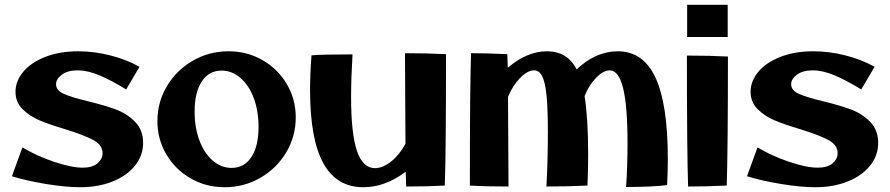

<svg xmlns="http://www.w3.org/2000/svg" viewBox="-20 -780 3732 805"><path d="M30 -41 74 -162Q132 -127 205.5 -102Q279 -77 327 -77Q367 -77 388.5 -95Q410 -113 410 -138Q410 -172 371 -193Q332 -214 254 -238Q187 -258 145.5 -275.5Q104 -293 74.5 -322.5Q45 -352 45 -395Q45 -440 77.5 -479Q110 -518 170 -541.5Q230 -565 308 -565Q374 -565 441.5 -548Q509 -531 565 -500L509 -405Q447 -443 397.5 -464Q348 -485 305 -485Q264 -485 239.5 -467Q215 -449 215 -427Q215 -401 247.5 -386.5Q280 -372 347 -356Q417 -339 464.5 -321.5Q512 -304 546 -269.5Q580 -235 580 -181Q580 -128 546 -85.5Q512 -43 452 -19Q392 5 316 5Q256 5 173.5 -8.5Q91 -22 30 -41Z M640 -272Q640 -352 680 -419Q720 -486 788.5 -525.5Q857 -565 938 -565Q1016 -565 1080.5 -528Q1145 -491 1182.5 -427.5Q1220 -364 1220 -288Q1220 -208 1180 -141Q1140 -74 1071.5 -34.5Q1003 5 922 5Q844 5 779.5 -32Q715 -69 677.5 -132.5Q640 -196 640 -272ZM1064 -248Q1064 -315 1044 -368.5Q1024 -422 988.5 -453Q953 -484 909 -484Q856 -484 826 -438.5Q796 -393 796 -312Q796 -245 816 -191.5Q836 -138 871.5 -107Q907 -76 951 -76Q1004 -76 1034 -121.5Q1064 -167 1064 -248Z M1280 -402Q1280 -470 1286 -548Q1329 -552 1458 -552Q1452 -452 1452 -374Q1452 -220 1476.5 -147.5Q1501 -75 1552 -75Q1585 -75 1620 -103Q1655 -131 1680 -177L1678 -557Q1764 -557 1850 -553Q1850 -149 1845 -2Q1776 2 1683 2L1681 -60Q1595 5 1503 5Q1391 5 1335.5 -96Q1280 -197 1280 -402Z M2611 -181Q2611 -336 2592.5 -410.5Q2574 -485 2536 -485Q2510 -485 2479.5 -454Q2449 -423 2431 -377Q2446 -283 2446 -131Q2446 -65 2443 -2Q2363 2 2271 2Q2277 -105 2277 -228Q2277 -324 2271.5 -379.5Q2266 -435 2253.5 -460Q2241 -485 2219 -485Q2192 -485 2161 -453.5Q2130 -422 2110 -374L2112 2Q2016 2 1950 -2Q1950 -419 1955 -557Q2015 -557 2107 -553L2109 -496Q2190 -565 2273 -565Q2316 -565 2346.5 -546.5Q2377 -528 2398 -489Q2436 -526 2480 -545.5Q2524 -565 2570 -565Q2677 -565 2728.5 -454Q2780 -343 2780 -112Q2780 -64 2777 -4Q2716 4 2605 4Q2611 -80 2611 -181Z M2861 -760H3031V-625H2861ZM2860 -547Q2956 -547 3032 -543Q3032 -157 3027 -2Q2946 2 2865 2Q2860 -145 2860 -547Z M3112 -41 3156 -162Q3214 -127 3287.5 -102Q3361 -77 3409 -77Q3449 -77 3470.5 -95Q3492 -113 3492 -138Q3492 -172 3453 -193Q3414 -214 3336 -238Q3269 -258 3227.5 -275.5Q3186 -293 3156.5 -322.5Q3127 -352 3127 -395Q3127 -440 3159.5 -479Q3192 -518 3252 -541.5Q3312 -565 3390 -565Q3456 -565 3523.5 -548Q3591 -531 3647 -500L3591 -405Q3529 -443 3479.5 -464Q3430 -485 3387 -485Q3346 -485 3321.5 -467Q3297 -449 3297 -427Q3297 -401 3329.5 -386.5Q3362 -372 3429 -356Q3499 -339 3546.5 -321.5Q3594 -304 3628 -269.5Q3662 -235 3662 -181Q3662 -128 3628 -85.5Q3594 -43 3534 -19Q3474 5 3398 5Q3338 5 3255.5 -8.5Q3173 -22 3112 -41Z"/></svg>

Font: Otomanopee One
Style: Regular
Weight: 400
Designer: Das Ende der Wildnis
Foundry: Gutenberg Labo
Version: Version 3.005